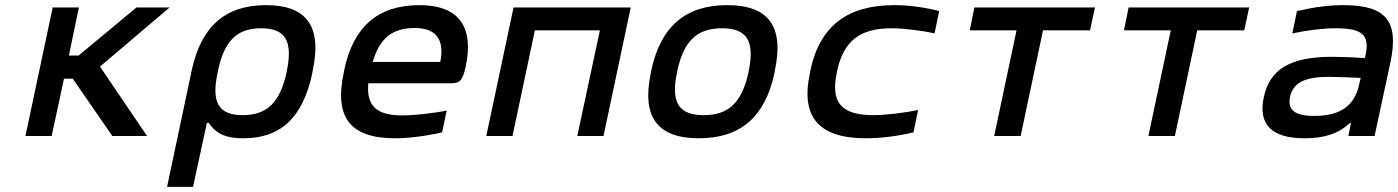

<svg xmlns="http://www.w3.org/2000/svg" viewBox="-20 -529 5440 747"><path d="M185 -500 79 0H181L229 -223H263L417 0H552L369 -270L640 -500H511L286 -313H248L287 -500Z M1195 -244 1197 -256C1233 -427 1173 -509 1015 -509C857 -509 763 -427 726 -256L630 198H731L785 -51H792C816 -16 847 9 927 9C1070 9 1158 -69 1195 -244ZM827 -247 828 -253C852 -370 902 -419 996 -419C1090 -419 1120 -370 1096 -253L1095 -247C1069 -130 1019 -81 924 -81C831 -81 801 -130 827 -247Z M1792 -270C1824 -422 1768 -509 1612 -509C1452 -509 1355 -427 1319 -256L1317 -244C1280 -71 1344 9 1517 9C1568 9 1634 1 1700 -14L1718 -99C1672 -89 1592 -80 1545 -80C1445 -80 1405 -117 1413 -205H1735C1771 -205 1780 -218 1792 -270ZM1430 -288C1457 -380 1506 -420 1593 -420C1679 -420 1710 -373 1693 -288Z M1872 0H1974L2061 -411H2314L2226 0H2328L2434 -500H1978Z M2514 -256 2512 -244C2476 -73 2538 9 2699 9C2860 9 2956 -73 2993 -244L2995 -256C3031 -427 2970 -509 2809 -509C2648 -509 2551 -427 2514 -256ZM2614 -247 2615 -253C2640 -370 2692 -419 2789 -419C2886 -419 2917 -370 2893 -253L2892 -247C2866 -130 2815 -81 2718 -81C2621 -81 2589 -130 2614 -247Z M3133 -256 3131 -244C3094 -72 3167 9 3349 9C3407 9 3470 1 3534 -14L3552 -101C3500 -90 3424 -81 3378 -81C3255 -81 3210 -129 3236 -247L3237 -253C3262 -371 3327 -419 3449 -419C3495 -419 3568 -410 3616 -399L3634 -486C3576 -501 3516 -509 3459 -509C3277 -509 3170 -428 3133 -256Z M3848 0H3951L4038 -411H4221L4240 -500H3771L3753 -411H3935Z M4448 0H4551L4638 -411H4821L4840 -500H4371L4353 -411H4535Z M5208 -509C5148 -509 5092 -501 5026 -486L5008 -399C5069 -412 5128 -419 5178 -419C5278 -419 5310 -394 5293 -315L5290 -303C5230 -307 5186 -308 5162 -308C4999 -308 4920 -259 4897 -151C4874 -43 4929 9 5056 9C5132 9 5188 -9 5231 -50H5236L5226 0H5328L5390 -288C5423 -446 5373 -509 5208 -509ZM4999 -152C5011 -207 5055 -230 5151 -230C5179 -230 5230 -228 5274 -226L5268 -201C5251 -119 5196 -78 5094 -78C5017 -78 4989 -101 4999 -152Z"/></svg>

Font: LT Wave Mono Medium
Style: Italic
Weight: 500
Designer: Daniel Lyons
Version: Version 2.5 (Glyphs App)